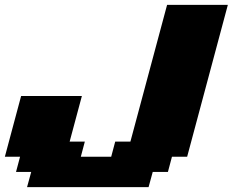

<svg xmlns="http://www.w3.org/2000/svg" viewBox="-20 -645 957 790"><path d="M91.3 125H591.3L608.4 62.5H670.9L687.5 0H750Q777.8 -104 833.7 -312.3Q889.6 -520.5 917.5 -625H667.5L516.6 -62.5H454.1L437.5 0H312.5L329.1 -62.5H266.6L316.9 -250H66.9Q55.7 -208 33.4 -125Q11.2 -42 0 0H62.5L45.9 62.5H108.4Z"/></svg>

Font: Faithful 32x
Style: BoldOblique
Weight: 400
Foundry: Faithful Resource Pack
Version: Version 1.0; January 27, 2023